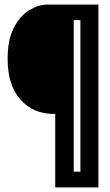

<svg xmlns="http://www.w3.org/2000/svg" viewBox="-20 -680 477 831"><path d="M219 131V-187H212Q123 -187 68 -249.5Q13 -312 13 -426Q13 -508 40 -560Q67 -612 106.5 -636Q146 -660 183 -660H406V131ZM299 63H328V-593H299Z"/></svg>

Font: Bricolage Grotesque 96pt Condensed Medium
Style: Regular
Weight: 500
Width: 3
Designer: Mathieu Triay
Foundry: Atelier Triay
Version: Version 1.001; ttfautohint (v1.8.4.7-5d5b);gftools[0.9.33.de